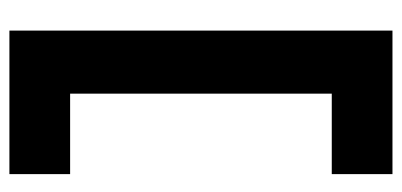

<svg xmlns="http://www.w3.org/2000/svg" viewBox="-243 -511 854 408"><g transform="rotate(-90 184.0 -307.0)"><path d="M189 100V-585H323V100ZM18 100V-29H189V100ZM18 -585V-714H323V-585Z"/></g></svg>

Font: Foldit SemiBold
Style: Regular
Weight: 600
Version: Version 1.003